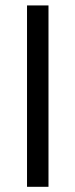

<svg xmlns="http://www.w3.org/2000/svg" viewBox="-20 -702 283 721"><path d="M81.5 -0.5H162.1V-681.6H81.5Z"/></svg>

Font: Nahid
Style: Regular
Weight: 400
Foundry: DejaVu fonts team - Redesigned by Saber Rastikerdar
Version: Version 0.3.0